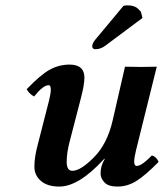

<svg xmlns="http://www.w3.org/2000/svg" viewBox="-20 -684 610 714"><path d="M279.8 -314.9 237.8 -152.8Q228 -113.8 228 -82Q228 -48.8 249 -48.8Q279.8 -48.8 329.3 -98.9Q378.9 -148.9 398.9 -235.8Q429.7 -372.1 444.8 -436Q502.9 -434.1 563 -436L485.8 -125Q479 -97.2 479 -83Q479 -66.9 488.8 -66.9Q506.8 -66.9 544.9 -106Q562 -101.1 569.8 -82Q521 -32.2 487.5 -11.2Q454.1 9.8 417 9.8Q382.8 9.8 368.4 -5.6Q354 -21 354 -39.1Q354 -66.9 369.1 -91.8Q369.6 -92.3 369.6 -93.3Q368.7 -94.2 366.2 -91.8Q272.5 10.3 200.2 9.8Q156.2 9.8 132.1 -11.2Q107.9 -32.2 107.9 -64Q107.9 -98.1 119.1 -141.1L162.1 -309.1Q168.9 -335.9 168.9 -351.1Q168.9 -367.2 161.1 -367.2Q140.1 -367.2 106.9 -325.2Q89.8 -334 79.1 -352.1Q129.9 -405.3 164.6 -424.6Q199.2 -443.8 238.8 -443.8Q293.9 -443.8 293.9 -395Q293.9 -368.2 279.8 -314.9ZM439 -662.1Q444.8 -664.1 454.1 -664.1Q467.3 -664.1 476.1 -661.1Q484.9 -658.2 489 -655Q493.2 -651.9 497.6 -647Q502 -642.1 503.9 -641.1L509.8 -617.2L373 -515.1Q355 -501 335 -501Q322.8 -501 323 -512Q323.2 -522.9 334 -536.1Z"/></svg>

Font: Linux Libertine
Style: Semibold Italic
Weight: 600
Italic angle: -11.5°
Designer: Philipp H. Poll
Foundry: Philipp H. Poll
Version: Version 5.1.2 ; ttfautohint (v0.9)